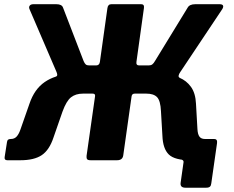

<svg xmlns="http://www.w3.org/2000/svg" viewBox="-20 -762 1115 913"><path d="M861.9 130.6Q835.8 130.6 838.9 107.3L852.8 9.1Q854.5 -1.4 838.2 -4.3L883.4 -101.1H998.4Q1014.5 -101.1 1012.1 -81.9L984.7 109.9Q983.7 120.6 978.3 125.6Q973 130.6 960.1 130.6ZM14.8 0Q-0.3 0 2.1 -15.1L13.4 -87.4Q14.8 -95.7 19.5 -98.4Q24.1 -101.1 31.7 -101.1Q48.5 -101.1 59.1 -112.6Q69.7 -124.1 77.7 -147.6L120.1 -268.8Q143.5 -338.1 192.5 -371.8Q241.4 -405.4 308.1 -408.3L370.5 -450.9H437.1Q452.5 -450.9 455 -467.7L490.7 -722.7Q493.1 -742 509.3 -742H651.5Q666.9 -742 664.5 -724.2L628.8 -467.7Q626.4 -450.9 641.8 -450.9H709L762.9 -408.3Q800.5 -406.1 833.6 -392.3Q866.7 -378.6 888.2 -348.8Q909.7 -319 912 -268.5L918.9 -147.6Q920.3 -123.1 928.6 -112.1Q936.8 -101.1 954.4 -101.1Q968.5 -101.1 967.8 -87.4L959.4 -15.1Q957 0 941.8 0H887Q810.7 0 782.7 -27.4Q754.6 -54.8 752.3 -116.2L745.4 -233.6Q743.1 -283.2 726.9 -300Q710.7 -316.8 676.1 -316.8H620.7Q607.8 -316.8 605.8 -304.4L566.1 -23.3Q562.9 0 536.6 0H411Q398.1 0 394.3 -5Q390.6 -10 391.6 -20.7L432 -304.4Q434 -316.8 420.6 -316.8H374.4Q340 -316.8 317.8 -299.4Q295.6 -282 277.2 -231.3L234.7 -109.1Q214.9 -48.6 178.6 -24.3Q142.4 0 76.8 0ZM399.5 -375.3 245.2 -397.6Q252.2 -399.8 252.2 -406.2Q252.1 -412.5 248.1 -421.3L120 -719.3Q116.2 -728.7 121.5 -735.4Q126.7 -742 139 -742H248.1Q274.2 -742 279.8 -725.6L377.6 -471.6Q382.1 -460.8 387.6 -455.8Q393 -450.9 404.2 -450.9ZM671.5 -375.3 687 -450.9Q697.9 -450.9 704.4 -456Q710.9 -461 717.4 -472.5L871.9 -725Q880.9 -742 908.5 -742H1024Q1037.2 -742 1040.4 -735.9Q1043.5 -729.9 1037.2 -719L836.8 -418.7Q830.7 -410.1 829.4 -402.6Q828.1 -395 834.9 -392Z"/></svg>

Font: Libre Franklin Thin
Style: Italic
Weight: 100
Italic angle: -8°
Designer: Pablo Impallari, Rodrigo Fuenzalida, Nhung Nguyen
Foundry: Impallari Type
Version: Version 3.000